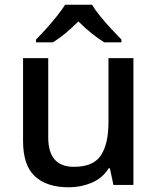

<svg xmlns="http://www.w3.org/2000/svg" viewBox="-20 -786 670 816"><path d="M547 -539V0H462L447 -71H442Q416 -29 370 -9.5Q324 10 273 10Q178 10 128 -37Q78 -84 78 -186V-539H185V-202Q185 -77 294 -77Q377 -77 409 -126Q441 -175 441 -266V-539ZM371 -766Q384 -744 406.5 -716.5Q429 -689 453.5 -662.5Q478 -636 496 -618V-606H423Q397 -622 368.5 -645Q340 -668 313 -695Q259 -640 205 -606H133V-618Q152 -637 175.5 -663Q199 -689 221 -716.5Q243 -744 257 -766Z"/></svg>

Font: Noto Sans Kannada Medium
Style: Regular
Weight: 500
Designer: Jelle Bosma - Monotype Design Team
Foundry: Monotype Imaging Inc.
Version: Version 2.005; ttfautohint (v1.8.4.7-5d5b)